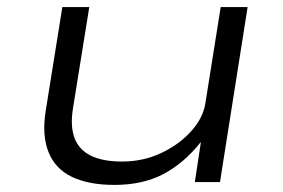

<svg xmlns="http://www.w3.org/2000/svg" viewBox="-20 -514 798 542"><path d="M303 8Q231 8 183.5 -14.5Q136 -37 117 -84.5Q98 -132 109 -201L156 -494H232L186 -208Q178 -159 190 -125.5Q202 -92 235.5 -75Q269 -58 325 -58Q384 -58 435 -82Q486 -106 520 -144Q554 -182 560 -224L603 -494H679L601 0H530L547 -112H546Q499 -53 441 -22.5Q383 8 303 8Z"/></svg>

Font: Nunito Sans 7pt Expanded Light
Style: Italic
Weight: 300
Width: 7
Italic angle: -9°
Designer: Vernon Adams
Foundry: Vernon Adams
Version: Version 3.101;gftools[0.9.27]